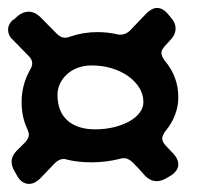

<svg xmlns="http://www.w3.org/2000/svg" viewBox="-24 -449 494 478"><path d="M29.8 -194.8Q29.8 -238.3 50.8 -274.9Q56.2 -284.2 56.2 -291Q56.2 -301.3 46.9 -310.1L8.8 -349.1Q2 -355 -1 -361.6Q-3.9 -368.2 -3.9 -375Q-3.9 -382.3 0 -389.6Q3.9 -397 13.2 -402.8L20 -409.2Q33.7 -419.9 46.9 -419.9Q63 -419.9 77.1 -405.8L117.2 -365.2Q127 -355 138.2 -355Q143.6 -355 150.9 -357.9Q183.1 -369.1 219.2 -369.1Q243.2 -369.1 267.1 -363.8Q269.5 -362.8 272 -362.8Q274.4 -362.8 276.9 -362.8Q289.6 -362.8 300.8 -374L339.8 -415Q346.7 -421.9 353.5 -425.5Q360.4 -429.2 367.2 -429.2Q381.8 -429.2 395 -413.1L400.9 -405.8Q413.1 -393.1 413.1 -377.9Q413.1 -370.6 409.9 -363.3Q406.7 -356 399.9 -349.1L386.2 -334Q382.3 -329.6 380.1 -325.7Q377.9 -321.8 377.9 -316.9Q377.9 -309.1 386.2 -297.9Q419.9 -258.3 419.9 -207Q419.9 -184.1 411.6 -162.6Q403.3 -141.1 388.2 -123Q379.9 -112.3 379.9 -104Q379.9 -96.2 388.2 -86.9L408.2 -65.9Q419.9 -52.7 419.9 -40Q419.9 -22.5 397.9 -9.8L389.2 -4.9Q377.4 2 366.2 2Q347.7 2 333 -16.1Q327.1 -22.9 320.3 -30.3Q313.5 -37.6 306.2 -44.9Q294.9 -55.2 285.2 -55.2Q281.7 -55.2 278.8 -54.7Q275.9 -54.2 272.9 -53.2Q238.8 -44.9 204.1 -44.9Q172.9 -44.9 146 -50.8Q143.1 -51.8 140.1 -52.5Q137.2 -53.2 133.8 -53.2Q123.5 -53.2 112.8 -43L75.2 -3.9Q62 8.8 47.9 8.8Q39.6 8.8 31.7 3.7Q23.9 -1.5 18.1 -12.2L13.2 -21Q4.9 -34.7 4.9 -45.9Q4.9 -62.5 21 -77.1L39.1 -95.2Q47.9 -105.5 47.9 -113.8Q47.9 -117.7 46.6 -120.8Q45.4 -124 43.9 -127.9Q37.1 -142.1 33.4 -159.2Q29.8 -176.3 29.8 -194.8ZM333 -194.8Q333 -213.9 322.8 -230.5Q312.5 -247.1 294.9 -259.5Q277.3 -272 253.9 -279.1Q230.5 -286.1 204.1 -286.1Q186 -286.1 170.4 -280.5Q154.8 -274.9 143.6 -264.9Q132.3 -254.9 125.7 -241.5Q119.1 -228 119.1 -212.9Q119.1 -171.4 143.8 -149.2Q168.5 -127 212.9 -127Q237.8 -127 259.5 -132.3Q281.2 -137.7 297.6 -146.7Q314 -155.8 323.5 -168.2Q333 -180.7 333 -194.8Z"/></svg>

Font: Gochi Hand
Style: Regular
Weight: 400
Designer: Juan Pablo del Peral
Foundry: Juan Pablo del Peral
Version: Version 1.001